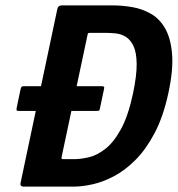

<svg xmlns="http://www.w3.org/2000/svg" viewBox="-20 -693 660 713"><path d="M605 -346Q586 -259 554 -198.5Q522 -138 483 -99Q444 -60 403 -38.5Q362 -17 323.5 -8.5Q285 0 255 0H66Q61 0 58 -3.5Q55 -7 56 -12L193 -660Q196 -673 209 -673H398Q434 -673 471.5 -666.5Q509 -660 541 -641.5Q573 -623 593.5 -587Q614 -551 619 -492.5Q624 -434 605 -346ZM474 -346Q488 -413 487.5 -455.5Q487 -498 476 -521.5Q465 -545 447.5 -556Q430 -567 409.5 -569Q389 -571 371 -571H317Q309 -571 307.5 -570Q306 -569 305 -563L209 -111Q208 -105 209 -103.5Q210 -102 216 -102H256Q280 -102 310 -109Q340 -116 371 -140Q402 -164 429 -213Q456 -262 474 -346ZM51 -281Q42 -281 41.5 -284Q41 -287 42 -293L56 -360Q58 -368 60 -370.5Q62 -373 71 -373H356Q364 -373 366 -371Q368 -369 366 -361L351 -290Q350 -284 348 -282.5Q346 -281 336 -281Z"/></svg>

Font: Glory
Style: Bold Italic
Weight: 700
Italic angle: -12°
Version: Version 1.011